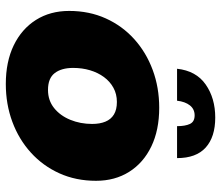

<svg xmlns="http://www.w3.org/2000/svg" viewBox="-72 -712 797 694"><g transform="rotate(90 327.0 -365.5)"><path d="M284 12.5Q203.5 12.5 144.2 -16.2Q85 -45 52.5 -96.5Q20 -148 20 -216.5Q20 -289 47 -348.8Q74 -408.5 122 -451.8Q170 -495 233.5 -518.5Q297 -542 370 -542Q450.5 -542 509.8 -513.5Q569 -485 601.5 -433.5Q634 -382 634 -313.5Q634 -241 607 -181.2Q580 -121.5 532 -78Q484 -34.5 420.5 -11Q357 12.5 284 12.5ZM305.5 -140Q343.5 -140 371 -162Q398.5 -184 413.5 -220.5Q428.5 -257 428.5 -299.5Q428.5 -327.5 420.2 -347.5Q412 -367.5 394.5 -378.2Q377 -389 349 -389Q320.5 -389 297.8 -376.5Q275 -364 259 -342.2Q243 -320.5 234.5 -292Q226 -263.5 226 -231Q226 -188.5 244.8 -164.2Q263.5 -140 305.5 -140ZM229 -606.5Q236.5 -675.5 286 -710Q335.5 -744.5 405.5 -744.5Q475.5 -744.5 513.8 -710Q552 -675.5 552 -606.5H436.5Q436.5 -636 428.5 -653Q420.5 -670 397.5 -670Q375 -670 361.5 -653Q348 -636 344.5 -606.5Z"/></g></svg>

Font: Epilogue Black
Style: Italic
Weight: 900
Italic angle: -12°
Designer: Tyler Finck
Foundry: Etcetera Type Co
Version: Version 2.111